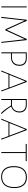

<svg xmlns="http://www.w3.org/2000/svg" viewBox="1614 -2164 556 3825"><g transform="rotate(90 1892.5 -252.0)"><path d="M127.9 -505.9V0H107.9V-505.9Z M354 -154.8 337.9 0H316.9L374 -505.9H397.9L429.7 -426.8L572.8 -110.8H575.7L725.6 -436L756.8 -505.9H779.8L835 0H814.9L798.8 -153.8L762.7 -460H758.8L585.9 -81.1H563L392.6 -460H388.7Z M1042.5 0H1022.5V-505.9L1141.6 -506.8Q1213.9 -506.8 1252.4 -469.7Q1291.5 -432.1 1291.5 -362.8Q1291.5 -279.8 1245.6 -235.8Q1199.7 -191.9 1114.7 -191.9H1042.5ZM1042.5 -210.9H1139.6Q1203.1 -218.3 1236.3 -257.3Q1270.5 -297.4 1270.5 -361.8Q1270.5 -420.9 1238.8 -452.6Q1206.5 -484.9 1145.5 -487.8L1042.5 -486.8Z M1419.9 -36.1 1408.2 0H1385.3L1592.3 -505.9H1613.3L1748 -148.9L1803.2 0H1780.3L1770 -36.1L1730 -142.1H1463.9ZM1600.1 -475.1 1472.2 -161.1H1723.1L1603 -475.1Z M1972.7 0H1952.6V-505.9L2071.8 -506.8Q2143.6 -506.8 2182.6 -467.8Q2221.7 -428.7 2221.7 -360.8Q2221.7 -302.7 2191.4 -258.8Q2160.6 -214.4 2102.5 -195.8Q2131.3 -148.4 2169.9 -98.1Q2204.6 -53.2 2248.5 -6.8L2249.5 -2.9Q2244.6 0 2242.7 1.5L2236.8 5.9L2229.5 2.9Q2185.1 -40 2150.4 -89.8Q2112.3 -144.5 2081.5 -191.9H1972.7ZM1972.7 -211.9 2087.9 -210.9Q2142.1 -224.6 2171.9 -265.6Q2200.7 -305.2 2200.7 -359.9Q2200.7 -418 2168.9 -451.2Q2136.7 -484.9 2075.7 -487.8L1972.7 -486.8Z M2379.4 -36.1 2367.7 0H2344.7L2551.8 -505.9H2572.8L2707.5 -148.9L2762.7 0H2739.7L2729.5 -36.1L2689.5 -142.1H2423.3ZM2559.6 -475.1 2431.6 -161.1H2682.6L2562.5 -475.1Z M2935.1 -485.8 2849.1 -484.9 2846.2 -488.8 2849.1 -505.9H3189L3191.4 -501L3188 -484.9L3105 -485.8H3029.3V0H3009.3V-485.8Z M3503.9 3.9Q3400.9 3.9 3345.2 -61.5Q3290 -126 3290 -251Q3290 -376 3347.2 -442.9Q3404.3 -509.8 3512.7 -509.8Q3616.7 -509.8 3671.9 -445.3Q3727.1 -380.4 3727.1 -261.2Q3727.1 -132.8 3669.4 -64.5Q3611.8 3.9 3503.9 3.9ZM3511.7 -488.8Q3413.1 -488.8 3362.3 -428.7Q3311 -368.2 3311 -252Q3311 -136.2 3360.4 -76.2Q3410.2 -15.1 3503.9 -15.1Q3601.6 -15.1 3654.3 -78.1Q3707 -141.1 3707 -258.8Q3707 -370.1 3656.7 -430.2Q3607.4 -488.8 3511.7 -488.8Z"/></g></svg>

Font: Datalegreya
Style: Gradient
Weight: 400
Designer: Figs Lab
Foundry: Figs Lab
Version: Version 1.002;PS 001.002;hotconv 1.0.70;makeotf.lib2.5.58329